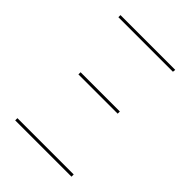

<svg xmlns="http://www.w3.org/2000/svg" viewBox="-199 -779 878 878"><g transform="rotate(45 240.0 -340.5)"><path d="M412 -680.9H57.9V-667.3H410.7ZM367.6 -367.1H113.7V-353.1H367.6ZM421.9 -14.4H57.9V0H421.9Z"/></g></svg>

Font: Fira Sans Hair
Style: Regular
Weight: 100
Designer: bBox Type GmbH & Carrois Corporate GbR & Edenspiekermann AG
Foundry: bBox Type GmbH & Carrois Corporate GbR & Edenspiekermann AG
Version: Version 4.300;PS 004.300;hotconv 1.0.88;makeotf.lib2.5.64775